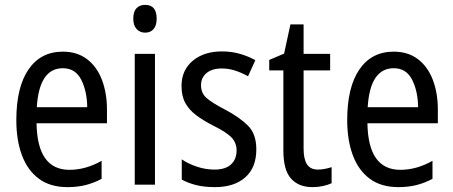

<svg xmlns="http://www.w3.org/2000/svg" viewBox="-20 -758 1860 788"><path d="M238 -546Q297 -546 337.5 -515Q378 -484 398.5 -430Q419 -376 419 -308V-252H130Q133 -61 265 -61Q332 -61 397 -98V-24Q365 -7 331.5 1.5Q298 10 257 10Q186 10 139.5 -24.5Q93 -59 70 -121Q47 -183 47 -265Q47 -400 97 -473Q147 -546 238 -546ZM238 -478Q141 -478 131 -318H338Q337 -385 313 -431.5Q289 -478 238 -478Z M576 -738Q623 -738 623 -681Q623 -654 610.5 -639Q598 -624 576 -624Q554 -624 540.5 -639Q527 -654 527 -681Q527 -710 540 -724Q553 -738 576 -738ZM616 -537V0H533V-537Z M1032 -145Q1032 -70 986.5 -30Q941 10 862 10Q818 10 784.5 1.5Q751 -7 726 -21V-104Q750 -87 786.5 -74.5Q823 -62 860 -62Q905 -62 928 -83Q951 -104 951 -141Q951 -172 930 -194Q909 -216 854 -243Q815 -263 786 -284.5Q757 -306 741 -334.5Q725 -363 725 -405Q725 -470 771 -508.5Q817 -547 891 -547Q929 -547 963 -537.5Q997 -528 1028 -511L998 -445Q973 -459 946 -468Q919 -477 890 -477Q850 -477 827.5 -458Q805 -439 805 -408Q805 -376 827.5 -356Q850 -336 906 -307Q964 -276 998 -242Q1032 -208 1032 -145Z M1285 -62Q1299 -62 1314 -65Q1329 -68 1341 -72V-6Q1326 1 1305.5 5.5Q1285 10 1262 10Q1206 10 1174.5 -25Q1143 -60 1143 -140V-469H1085V-512L1146 -538L1172 -658H1226V-537H1335V-469H1226V-148Q1226 -105 1240 -83.5Q1254 -62 1285 -62Z M1596 -546Q1655 -546 1695.5 -515Q1736 -484 1756.5 -430Q1777 -376 1777 -308V-252H1488Q1491 -61 1623 -61Q1690 -61 1755 -98V-24Q1723 -7 1689.5 1.5Q1656 10 1615 10Q1544 10 1497.5 -24.5Q1451 -59 1428 -121Q1405 -183 1405 -265Q1405 -400 1455 -473Q1505 -546 1596 -546ZM1596 -478Q1499 -478 1489 -318H1696Q1695 -385 1671 -431.5Q1647 -478 1596 -478Z"/></svg>

Font: Noto Sans Gurmukhi Condensed
Style: Regular
Weight: 400
Width: 3
Designer: Jelle Bosma - Monotype Design Team
Foundry: Monotype Imaging Inc.
Version: Version 2.004; ttfautohint (v1.8.4.7-5d5b)